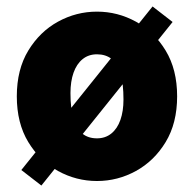

<svg xmlns="http://www.w3.org/2000/svg" viewBox="-20 -548 600 594"><path d="M280 12Q216 12 159.5 -19Q103 -50 67.5 -108.5Q32 -167 32 -250Q32 -333 67.5 -391.5Q103 -450 159.5 -481Q216 -512 280 -512Q344 -512 400.5 -481Q457 -450 492.5 -391.5Q528 -333 528 -250Q528 -167 492.5 -108.5Q457 -50 400.5 -19Q344 12 280 12ZM280 -120Q306 -120 324.5 -135Q343 -150 352.5 -177Q362 -204 362 -240Q362 -289 353 -320Q344 -351 325.5 -365.5Q307 -380 280 -380Q254 -380 235.5 -365Q217 -350 207.5 -323Q198 -296 198 -260Q198 -211 207.5 -180Q217 -149 235 -134.5Q253 -120 280 -120ZM108 26 46 -22 452 -528 514 -480Z"/></svg>

Font: Source Sans 3 Black
Style: Regular
Weight: 900
Designer: Paul D. Hunt
Foundry: Adobe
Version: Version 3.046;hotconv 1.0.118;makeotfexe 2.5.65603